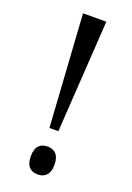

<svg xmlns="http://www.w3.org/2000/svg" viewBox="-140 -768 572 829"><g transform="rotate(20 146.0 -353.5)"><path d="M125 -199H166L199 -714H92ZM146 7C175 7 200 -9 200 -57C200 -105 175 -121 146 -121C115 -121 91 -105 91 -57C91 -9 115 7 146 7Z"/></g></svg>

Font: Noto Serif Khmer Condensed
Style: Regular
Weight: 400
Width: 3
Designer: Danh Hong and the Monotype Design Team
Foundry: Monotype Imaging Inc.
Version: Version 2.004